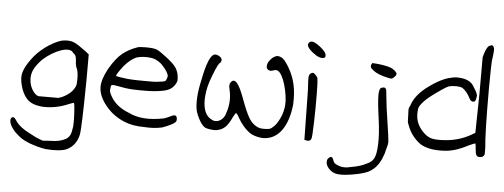

<svg xmlns="http://www.w3.org/2000/svg" viewBox="-52 -774 2903 1105"><g transform="rotate(5 1399.5 -221.5)"><path d="M279.3 -443.4Q325.2 -452.1 353.5 -438.5Q375 -428.7 420.9 -394.5L441.4 -377.9V-235.4Q438.5 43.9 430.7 86.9Q417 148.4 366.2 174.8Q328.1 193.4 241.2 186.5Q197.3 179.7 143.6 160.2Q111.3 146.5 98.1 137.2Q85 127.9 60.5 105.5Q18.6 59.6 26.4 30.3Q39.1 5.9 58.6 37.1Q83 76.2 154.3 110.4Q178.7 124 199.2 131.8L220.7 139.6L265.6 136.7Q320.3 136.7 353.5 117.2Q369.1 108.4 377 91.8Q384.8 75.2 388.7 40Q390.6 9.8 387.7 -38.6Q384.8 -86.9 380.9 -92.8Q377 -92.8 356.4 -85Q281.2 -51.8 206.1 -54.7Q138.7 -58.6 109.4 -92.8Q85.9 -119.1 73.7 -164.6Q61.5 -210 69.3 -238.3Q78.1 -273.4 111.3 -318.4Q139.6 -359.4 187 -394.5Q234.4 -429.7 279.3 -443.4ZM343.8 -387.7Q322.3 -401.4 281.2 -387.7Q225.6 -368.2 175.8 -323.2Q138.7 -284.2 127.4 -254.4Q116.2 -224.6 121.1 -193.4Q125 -165 140.6 -141.6Q156.2 -118.2 173.8 -113.3H236.3H289.1L308.6 -120.1Q365.2 -145.5 383.8 -188.5Q388.7 -198.2 388.7 -230.5Q388.7 -280.3 376 -299.8Q371.1 -319.3 371.1 -335Q369.1 -363.3 361.3 -370.1Q358.4 -372.1 352.1 -378.4Q345.7 -384.8 343.8 -387.7Z M715.8 -442.4Q725.6 -447.3 764.6 -447.3Q810.5 -447.3 828.6 -439.9Q846.7 -432.6 886.7 -401.4Q925.8 -371.1 940.4 -352.1Q955.1 -333 960.9 -306.6Q963.9 -289.1 963.4 -275.4Q962.9 -261.7 948.2 -241.2Q929.7 -216.8 892.6 -208.5Q855.5 -200.2 803.7 -198.2Q746.1 -197.3 708.5 -199.2Q670.9 -201.2 612.3 -212.9Q585.9 -217.8 584.5 -208.5Q583 -199.2 581.5 -185.1Q580.1 -170.9 598.6 -141.6Q630.9 -89.8 700.2 -63.5Q779.3 -23.4 904.3 -48.8Q918.9 -52.7 946.3 -66.4Q973.6 -80.1 978 -58.1Q982.4 -36.1 966.8 -28.3Q952.1 -15.6 899.4 3.9Q852.5 14.6 795.9 10.7Q727.5 10.7 679.7 -9.8Q613.3 -37.1 569.3 -91.8Q525.4 -146.5 525.4 -198.2Q525.4 -241.2 558.6 -302.7Q596.7 -369.1 633.3 -397.9Q669.9 -426.8 715.8 -442.4ZM799.8 -389.6Q752.9 -395.5 715.8 -383.8Q683.6 -370.1 648.4 -330.1Q606.4 -276.4 609.4 -267.6Q610.4 -267.6 616.7 -266.1Q623 -264.6 631.8 -263.2Q640.6 -261.7 649.4 -260.7Q684.6 -253.9 762.7 -253.9Q830.1 -252 859.4 -256.8Q884.8 -259.8 891.1 -262.7Q897.5 -265.6 900.4 -275.4Q905.3 -287.1 905.3 -293.9Q902.3 -318.4 861.3 -360.4Q830.1 -386.7 799.8 -389.6Z M1510.7 -459Q1523.4 -467.8 1543.9 -459Q1563.5 -453.1 1591.3 -406.2Q1619.1 -359.4 1629.9 -310.5Q1641.6 -261.7 1638.7 -193.4Q1628.9 -100.6 1591.8 -46.4Q1554.7 7.8 1494.1 13.7Q1470.7 15.6 1442.9 8.3Q1415 1 1397.5 -13.7Q1382.8 -24.4 1365.2 -45.4Q1347.7 -66.4 1339.8 -81.1Q1321.3 -115.2 1315.4 -115.2Q1312.5 -115.2 1299.8 -91.8Q1280.3 -48.8 1260.7 -30.8Q1241.2 -12.7 1210.9 -7.8Q1198.2 -5.9 1177.2 -8.8Q1156.2 -11.7 1147.5 -15.6Q1130.9 -23.4 1114.3 -51.3Q1097.7 -79.1 1088.9 -109.4Q1075.2 -175.8 1099.6 -285.2Q1127.9 -432.6 1163.1 -440.4Q1176.8 -442.4 1191.4 -433.1Q1206.1 -423.8 1206.1 -412.1Q1206.1 -400.4 1193.4 -390.6Q1178.7 -371.1 1147.5 -283.2Q1129.9 -229.5 1128.9 -175.8Q1128.9 -96.7 1170.9 -70.3Q1197.3 -51.8 1223.6 -64.5Q1252.9 -80.1 1260.7 -115.2Q1282.2 -179.7 1266.6 -246.1Q1256.8 -278.3 1273.4 -293.9Q1288.1 -308.6 1305.7 -288.1Q1323.2 -267.6 1344.7 -210Q1375 -127 1394.5 -94.2Q1414.1 -61.5 1441.4 -47.9Q1457 -39.1 1481 -39.1Q1504.9 -39.1 1515.1 -42Q1525.4 -44.9 1539.1 -58.6Q1553.7 -71.3 1569.3 -102.1Q1585 -132.8 1589.8 -162.1Q1599.6 -202.1 1585 -271Q1570.3 -339.8 1545.9 -369.1Q1531.2 -387.7 1510.7 -379.9Q1491.2 -371.1 1478 -379.4Q1464.8 -387.7 1468.8 -408.2Q1470.7 -420.9 1484.4 -437.5Q1498 -454.1 1510.7 -459Z M1705.1 -561.5Q1722.7 -570.3 1762.7 -539.1Q1802.7 -507.8 1799.8 -487.3Q1799.8 -475.6 1784.2 -474.6Q1768.6 -473.6 1749 -484.4Q1723.6 -500 1708.5 -516.1Q1693.4 -532.2 1693.4 -542Q1693.4 -553.7 1705.1 -561.5ZM1723.6 -379.9Q1728.5 -384.8 1735.4 -384.8Q1746.1 -384.8 1763.7 -359.4Q1768.6 -332 1768.6 -265.6Q1769.5 -187.5 1767.1 -101.6Q1764.6 -15.6 1760.7 -6.8Q1754.9 9.8 1735.4 6.8L1720.7 3.9L1718.8 -109.4Q1718.8 -143.6 1717.3 -208.5Q1715.8 -273.4 1715.8 -287.1Q1711.9 -341.8 1712.9 -357.4Q1713.9 -373 1723.6 -379.9Z M2067.4 -463.9 2072.3 -470.7 2097.7 -468.8Q2143.6 -464.8 2177.7 -454.1Q2192.4 -448.2 2204.1 -438Q2215.8 -427.7 2215.8 -420.9Q2215.8 -408.2 2195.3 -393.6Q2190.4 -388.7 2170.9 -393.6Q2106.4 -406.2 2076.2 -433.6Q2058.6 -446.3 2067.4 -463.9ZM2147.5 -335.9Q2152.3 -338.9 2161.1 -331.1Q2166 -326.2 2168 -293.9Q2173.8 -229.5 2187.5 -143.6Q2202.1 -49.8 2203.1 -26.4Q2203.1 -11.7 2197.3 5.9Q2196.3 7.8 2192.9 22Q2189.5 36.1 2187.5 43.9Q2185.5 46.9 2180.2 62.5Q2174.8 78.1 2170.9 84Q2146.5 132.8 2102.5 154.3Q2068.4 169.9 2004.9 179.7Q1941.4 189.5 1913.1 180.7Q1888.7 172.9 1872.6 152.3Q1856.4 131.8 1860.4 111.3Q1861.3 102.5 1869.6 94.7Q1877.9 86.9 1882.8 88.9Q1886.7 88.9 1889.2 91.3Q1891.6 93.8 1893.6 97.7Q1895.5 101.6 1900.4 114.3Q1906.2 126 1920.9 130.9Q1956.1 148.4 2002.9 135.7Q2058.6 126 2087.9 109.4Q2120.1 96.7 2131.8 72.3Q2143.6 47.9 2145.5 -5.9Q2148.4 -66.4 2135.7 -156.2Q2122.1 -252.9 2122.6 -291.5Q2123 -330.1 2137.7 -334Z M2735.4 -627.9Q2754.9 -640.6 2761.7 -617.2Q2765.6 -606.4 2755.9 -543Q2753.9 -528.3 2752.9 -377.9Q2752.9 -125 2761.7 -41V-3.9Q2755.9 14.6 2735.4 14.6Q2721.7 15.6 2715.3 6.3Q2709 -2.9 2707 -32.2Q2707 -38.1 2706.1 -44.9Q2705.1 -51.8 2704.1 -56.2Q2703.1 -60.5 2703.1 -61.5Q2697.3 -61.5 2663.1 -45.9Q2588.9 -5.9 2525.4 -3.9Q2437.5 1 2387.7 -30.3Q2335.9 -68.4 2313.5 -127Q2305.7 -144.5 2304.7 -152.8Q2303.7 -161.1 2303.7 -188.5Q2301.8 -218.8 2302.7 -226.1Q2303.7 -233.4 2311.5 -248Q2323.2 -286.1 2357.4 -322.3Q2385.7 -351.6 2430.7 -380.9Q2475.6 -410.2 2513.7 -421.9Q2545.9 -430.7 2563.5 -430.7Q2643.6 -430.7 2666 -381.8Q2683.6 -356.4 2687.5 -338.9Q2686.5 -300.8 2670.9 -299.8Q2655.3 -298.8 2647.5 -315.4Q2627.9 -354.5 2601.6 -373Q2587.9 -379.9 2562.5 -379.9Q2537.1 -379.9 2523.4 -375.5Q2509.8 -371.1 2481.4 -351.6Q2409.2 -301.8 2387.7 -278.3Q2370.1 -259.8 2362.8 -247.1Q2355.5 -234.4 2355.5 -211.9Q2351.6 -150.4 2395.5 -103.5Q2419.9 -77.1 2444.8 -69.3Q2469.7 -61.5 2517.6 -64.5Q2603.5 -68.4 2675.8 -109.4L2697.3 -122.1L2701.2 -340.8V-558.6L2707 -580.1Q2721.7 -625 2735.4 -627.9Z"/></g></svg>

Font: JasonHandwriting2
Style: Regular
Weight: 400
Version: Version 1.05.10